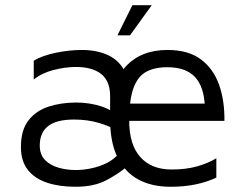

<svg xmlns="http://www.w3.org/2000/svg" viewBox="-20 -699 933 734"><path d="M465 -62Q435 -36 387.5 -10.5Q340 15 269 15Q207 15 160 -0.5Q113 -16 86.5 -49.5Q60 -83 60 -137Q60 -202 89 -239Q118 -276 166 -291.5Q214 -307 271 -307Q298 -307 323 -303Q348 -299 370 -291.5Q392 -284 411 -272L425 -200Q402 -216 358.5 -229Q315 -242 263 -242Q196 -242 164 -217Q132 -192 132 -143Q132 -108 152 -87.5Q172 -67 203.5 -58Q235 -49 269 -49Q300 -49 331.5 -56Q363 -63 389.5 -76.5Q416 -90 432 -110ZM401 -243V-331Q401 -389 367 -416Q333 -443 270 -443Q230 -443 185 -431.5Q140 -420 109 -395V-467Q140 -486 192 -497Q244 -508 293 -508Q326 -508 354 -501.5Q382 -495 404 -482.5Q426 -470 441.5 -450.5Q457 -431 465.5 -405.5Q474 -380 474 -348V-237Q474 -146 516.5 -98.5Q559 -51 636 -51Q691 -51 733.5 -63Q776 -75 807 -94V-20Q771 -3 727.5 6Q684 15 632 15Q560 15 508.5 -13Q457 -41 429 -98Q401 -155 401 -243ZM401 -250Q401 -379 459.5 -443.5Q518 -508 620 -508Q700 -508 748 -472Q796 -436 817.5 -375Q839 -314 838 -237H437L442 -303H791L763 -293Q760 -368 725 -405Q690 -442 620 -442Q570 -442 538 -424Q506 -406 490 -361.5Q474 -317 474 -237ZM429 -564 486 -679H560L477 -564Z"/></svg>

Font: Maven Pro VF Beta
Style: Regular
Weight: 400
Designer: Joe Prince
Foundry: Joe Prince
Version: Version 2.002